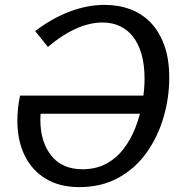

<svg xmlns="http://www.w3.org/2000/svg" viewBox="-20 -755 748 785"><path d="M124 -628Q192 -680 264.5 -707.5Q337 -735 408 -735Q465 -735 513 -717Q561 -699 596.5 -662Q632 -625 652 -569Q672 -513 672 -438Q672 -355 648.5 -275Q625 -195 579 -130.5Q533 -66 464 -28Q395 10 304 10Q223 10 166 -25Q109 -60 80 -121Q51 -182 51 -261Q51 -285 53.5 -310.5Q56 -336 62 -364H158Q152 -337 148.5 -312.5Q145 -288 145 -265Q145 -175 189.5 -119Q234 -63 317 -63Q373 -63 415 -86Q457 -109 486.5 -148Q516 -187 534.5 -235.5Q553 -284 562 -335.5Q571 -387 571 -433Q571 -491 558.5 -534Q546 -577 523.5 -605.5Q501 -634 469.5 -648.5Q438 -663 400 -663Q345 -663 287.5 -636.5Q230 -610 176 -563ZM62 -364H617L606 -290H84Z"/></svg>

Font: Rosario Medium
Style: Italic
Weight: 500
Italic angle: -8.05°
Version: Version 1.201